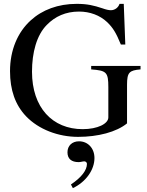

<svg xmlns="http://www.w3.org/2000/svg" viewBox="-20 -696 762 996"><path d="M358 280C427 247 470 184 470 124C470 72 435 37 390 37C354 37 330 60 330 94C330 128 351 145 388 145C399 145 409 141 417 141C425 141 431 147 431 154C431 187 403 224 348 261ZM709 -354H453V-336C532 -330 542 -322 542 -244V-87C542 -54 486 -26 409 -26C252 -26 146 -138 146 -324C146 -423 170 -514 223 -567C266 -611 321 -636 390 -636C446 -636 498 -617 536 -581C566 -552 582 -526 607 -465H630L622 -676H600C594 -657 576 -643 555 -643C545 -643 530 -646 511 -653C466 -668 432 -676 378 -676C281 -676 199 -645 139 -590C72 -529 32 -437 32 -327C32 -229 59 -152 115 -93C181 -24 283 14 385 14C488 14 584 -11 639 -56V-256C639 -321 651 -331 709 -336Z"/></svg>

Font: XITS Math
Style: Regular
Weight: 400
Designer: MicroPress Inc., with final additions and corrections provided by Coen Hoffman, Elsevier (retired)
Version: Version 1.302